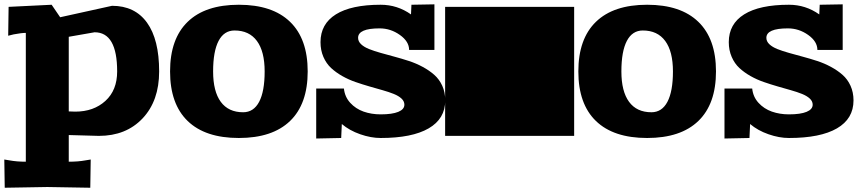

<svg xmlns="http://www.w3.org/2000/svg" viewBox="-20 -632 4009 893"><path d="M0 109.9 23.9 113.8Q57.6 120.1 100.1 120.1V-479Q80.1 -479 43.9 -472.2L18.1 -465.8L20 -600.1L220.2 -609.9L259.8 -551.8L501 -605Q607.4 -605 663.8 -526.6Q720.2 -448.2 720.2 -299.8Q720.2 -163.1 643.3 -81.5Q566.4 0 439.9 0L299.8 -3.9V120.1Q344.2 120.1 377.9 113.8L401.9 109.9L399.9 241.2L200.2 237.8L2 241.2ZM299.8 -113.8 330.1 -112.8Q415.5 -112.8 470.2 -162.6Q524.9 -212.4 524.9 -299.8Q524.9 -481.9 419.9 -481.9L299.8 -460.9Z M852.8 -69.3Q771 -148.4 771 -299.8Q771 -451.2 852.8 -530.5Q934.6 -609.9 1090.8 -609.9Q1247.1 -609.9 1329.1 -530.5Q1411.1 -451.2 1411.1 -299.8Q1411.1 -148.4 1329.1 -69.3Q1247.1 9.8 1090.8 9.8Q934.6 9.8 852.8 -69.3ZM971.2 -299.8Q971.2 -207 1006.8 -158.4Q1042.5 -109.9 1110.8 -109.9Q1159.7 -109.9 1185.3 -158.4Q1210.9 -207 1210.9 -299.8Q1210.9 -392.6 1175 -441.4Q1139.2 -490.2 1070.8 -490.2Q1022 -490.2 996.6 -441.7Q971.2 -393.1 971.2 -299.8Z M1450.7 12.2V-220.2H1579.6Q1583.5 -181.6 1608.9 -153.8Q1634.3 -126 1670.9 -113Q1707.5 -100.1 1750.5 -100.1Q1804.2 -100.1 1832.5 -111.8Q1860.8 -123.5 1860.8 -145Q1860.8 -161.1 1847.4 -173.6Q1834 -186 1811.5 -195.1Q1789.1 -204.1 1759.8 -212.4Q1730.5 -220.7 1698.2 -230Q1666 -239.3 1633.5 -250.5Q1601.1 -261.7 1571.8 -278.3Q1542.5 -294.9 1520 -315.7Q1497.6 -336.4 1484.1 -367.4Q1470.7 -398.4 1470.7 -436Q1470.7 -520.5 1542.2 -565.2Q1613.8 -609.9 1750.5 -609.9Q1828.1 -609.9 1891.6 -564.9L1893.6 -609.9L2000.5 -611.8V-399.9H1882.8Q1882.8 -439 1839.8 -469.5Q1796.9 -500 1745.6 -500Q1645.5 -500 1645.5 -456.1Q1645.5 -439.5 1659.4 -426.3Q1673.3 -413.1 1696.8 -403.8Q1720.2 -394.5 1750.5 -386Q1780.8 -377.4 1814.5 -368.4Q1848.1 -359.4 1881.8 -348.4Q1915.5 -337.4 1945.8 -321Q1976.1 -304.7 1999.5 -284.2Q2022.9 -263.7 2036.9 -233.2Q2050.8 -202.6 2050.8 -165Q2050.8 -79.6 1973.6 -34.9Q1896.5 9.8 1750.5 9.8Q1705.1 9.8 1655.3 -7.6Q1605.5 -24.9 1569.8 -55.2L1566.9 9.8Z M2050.3 0V-600.1H2650.4V0Z M2751.7 -69.3Q2669.9 -148.4 2669.9 -299.8Q2669.9 -451.2 2751.7 -530.5Q2833.5 -609.9 2989.7 -609.9Q3146 -609.9 3228 -530.5Q3310.1 -451.2 3310.1 -299.8Q3310.1 -148.4 3228 -69.3Q3146 9.8 2989.7 9.8Q2833.5 9.8 2751.7 -69.3ZM2870.1 -299.8Q2870.1 -207 2905.8 -158.4Q2941.4 -109.9 3009.8 -109.9Q3058.6 -109.9 3084.2 -158.4Q3109.9 -207 3109.9 -299.8Q3109.9 -392.6 3074 -441.4Q3038.1 -490.2 2969.7 -490.2Q2920.9 -490.2 2895.5 -441.7Q2870.1 -393.1 2870.1 -299.8Z M3349.6 12.2V-220.2H3478.5Q3482.4 -181.6 3507.8 -153.8Q3533.2 -126 3569.8 -113Q3606.4 -100.1 3649.4 -100.1Q3703.1 -100.1 3731.4 -111.8Q3759.8 -123.5 3759.8 -145Q3759.8 -161.1 3746.3 -173.6Q3732.9 -186 3710.4 -195.1Q3688 -204.1 3658.7 -212.4Q3629.4 -220.7 3597.2 -230Q3564.9 -239.3 3532.5 -250.5Q3500 -261.7 3470.7 -278.3Q3441.4 -294.9 3418.9 -315.7Q3396.5 -336.4 3383.1 -367.4Q3369.6 -398.4 3369.6 -436Q3369.6 -520.5 3441.2 -565.2Q3512.7 -609.9 3649.4 -609.9Q3727.1 -609.9 3790.5 -564.9L3792.5 -609.9L3899.4 -611.8V-399.9H3781.7Q3781.7 -439 3738.8 -469.5Q3695.8 -500 3644.5 -500Q3544.4 -500 3544.4 -456.1Q3544.4 -439.5 3558.3 -426.3Q3572.3 -413.1 3595.7 -403.8Q3619.1 -394.5 3649.4 -386Q3679.7 -377.4 3713.4 -368.4Q3747.1 -359.4 3780.8 -348.4Q3814.5 -337.4 3844.7 -321Q3875 -304.7 3898.4 -284.2Q3921.9 -263.7 3935.8 -233.2Q3949.7 -202.6 3949.7 -165Q3949.7 -79.6 3872.6 -34.9Q3795.4 9.8 3649.4 9.8Q3604 9.8 3554.2 -7.6Q3504.4 -24.9 3468.8 -55.2L3465.8 9.8Z"/></svg>

Font: Zantroke
Style: Regular
Weight: 500
Foundry: gluk
Version: Version 0.36